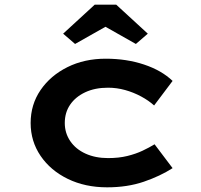

<svg xmlns="http://www.w3.org/2000/svg" viewBox="-20 -791 861 821"><path d="M438 10Q344 10 270 -26Q196 -62 153.5 -124.5Q111 -187 111 -265Q111 -344 153.5 -406Q196 -468 268.5 -504Q341 -540 432 -540Q521 -540 596 -515Q671 -490 718 -445L639 -340Q616 -361 583.5 -378.5Q551 -396 515 -406Q479 -416 442 -416Q386 -416 344.5 -396.5Q303 -377 280 -343.5Q257 -310 257 -265Q257 -222 280.5 -187.5Q304 -153 346 -134Q388 -115 442 -115Q488 -115 524.5 -124Q561 -133 589.5 -146.5Q618 -160 641 -174L718 -72Q665 -38 595 -14Q525 10 438 10ZM301 -603 250 -647 385 -771H477L612 -647L561 -603L416 -685H446Z"/></svg>

Font: Lexend Tera SemiBold
Style: Regular
Weight: 600
Version: Version 1.007